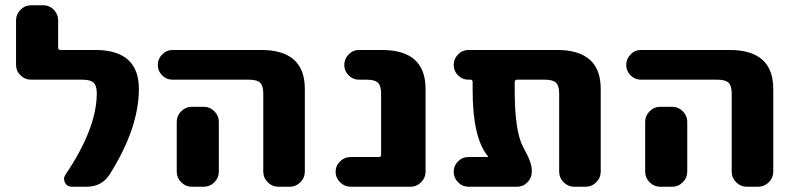

<svg xmlns="http://www.w3.org/2000/svg" viewBox="-20 -710 3021 730"><path d="M98 -407Q75 -407 58 -423.5Q41 -440 41 -463V-633Q41 -656 58 -673Q75 -690 98 -690H145Q168 -690 184.5 -673Q201 -656 201 -633V-529Q201 -520 210 -520H342Q508 -520 508 -372Q508 -223 397 -47Q367 0 309 0H253Q235 0 227 -16Q219 -32 229 -46Q348 -222 348 -356Q348 -384 336 -395.5Q324 -407 294 -407Z M709 -304H755Q778 -304 795 -287Q812 -270 812 -247V-160V-57Q812 -34 795 -17Q778 0 755 0H709Q686 0 669 -17Q652 -34 652 -57V-160V-247Q652 -270 669 -287Q686 -304 709 -304ZM636 -407Q613 -407 596.5 -423.5Q580 -440 580 -463Q580 -486 596.5 -503Q613 -520 636 -520H973Q1139 -520 1139 -372V-57Q1139 -34 1122 -17Q1105 0 1082 0H1038Q1015 0 998 -17Q981 -34 981 -57V-354Q981 -384 969 -395.5Q957 -407 927 -407Z M1313 0Q1290 0 1273 -17Q1256 -34 1256 -57Q1256 -80 1273 -96.5Q1290 -113 1313 -113H1421Q1429 -113 1429 -122V-354Q1429 -384 1417 -395.5Q1405 -407 1375 -407H1345Q1322 -407 1305.5 -423.5Q1289 -440 1289 -463Q1289 -486 1305.5 -503Q1322 -520 1345 -520H1432Q1598 -520 1598 -372V-57Q1598 -34 1581 -17Q1564 0 1541 0Z M1835 -113Q1836 -113 1836 -114Q1836 -115 1835 -116Q1777 -186 1777 -366V-398Q1777 -407 1769 -407H1761Q1738 -407 1721.5 -423.5Q1705 -440 1705 -463Q1705 -486 1721.5 -503Q1738 -520 1761 -520H2098Q2264 -520 2264 -372V-57Q2264 -34 2247 -17Q2230 0 2207 0H2163Q2140 0 2123 -17Q2106 -34 2106 -57V-354Q2106 -384 2094 -395.5Q2082 -407 2052 -407H1946Q1937 -407 1937 -398V-366Q1937 -213 1968 -153Q1970 -148 1977 -135.5Q1984 -123 1987 -116.5Q1990 -110 1994 -99.5Q1998 -89 2000 -79.5Q2002 -70 2002 -60V-57Q2002 -34 1985.5 -17Q1969 0 1946 0H1761Q1738 0 1721.5 -17Q1705 -34 1705 -57Q1705 -80 1721.5 -96.5Q1738 -113 1761 -113Z M2490 -304H2536Q2559 -304 2576 -287Q2593 -270 2593 -247V-160V-57Q2593 -34 2576 -17Q2559 0 2536 0H2490Q2467 0 2450 -17Q2433 -34 2433 -57V-160V-247Q2433 -270 2450 -287Q2467 -304 2490 -304ZM2417 -407Q2394 -407 2377.5 -423.5Q2361 -440 2361 -463Q2361 -486 2377.5 -503Q2394 -520 2417 -520H2754Q2920 -520 2920 -372V-57Q2920 -34 2903 -17Q2886 0 2863 0H2819Q2796 0 2779 -17Q2762 -34 2762 -57V-354Q2762 -384 2750 -395.5Q2738 -407 2708 -407Z"/></svg>

Font: Rounded Mplus 1c ExtraBold
Style: Regular
Weight: 800
Version: Version 1.059.20150529